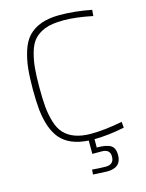

<svg xmlns="http://www.w3.org/2000/svg" viewBox="-133 -789 811 1069"><g transform="rotate(-15 272.5 -254.0)"><path d="M431 127Q431 201 349 201L268 197L270 169Q314 173 348 173Q396 173 396 127Q396 85 348 85H294V8Q186 2 133 -59Q85 -115 72 -228Q67 -279 67 -348.5Q67 -418 72.5 -469Q78 -520 93.5 -568Q109 -616 136 -645Q196 -709 316 -709Q404 -709 501 -690L498 -655Q402 -675 331.5 -675Q261 -675 222 -659Q183 -643 160.5 -617.5Q138 -592 125.5 -547.5Q113 -503 109 -458Q105 -413 105 -347Q105 -281 109 -236Q113 -191 126 -148Q139 -105 162 -80Q213 -25 316 -25Q394 -25 498 -45L501 -11Q411 8 327 9V57Q383 57 407 72Q431 87 431 127Z"/></g></svg>

Font: Titillium Web[RUS by Daymarius]
Style: Regular
Weight: 200
Designer: Cyrillization by Daymarius
Foundry: Cyrillization by Daymarius
Version: Version 1.002 September 11, 2018